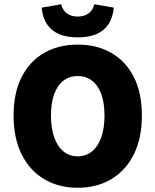

<svg xmlns="http://www.w3.org/2000/svg" viewBox="-20 -872 732 904"><path d="M346 12Q256 12 188 -28.5Q120 -69 82 -145Q44 -221 44 -328Q44 -435 82 -509.5Q120 -584 188 -623Q256 -662 346 -662Q436 -662 504 -623Q572 -584 610 -509.5Q648 -435 648 -328Q648 -221 610 -145Q572 -69 504 -28.5Q436 12 346 12ZM346 -136Q385 -136 413.5 -159.5Q442 -183 457 -226Q472 -269 472 -328Q472 -387 457 -428.5Q442 -470 413.5 -492Q385 -514 346 -514Q307 -514 278.5 -492Q250 -470 235 -428.5Q220 -387 220 -328Q220 -269 235 -226Q250 -183 278.5 -159.5Q307 -136 346 -136ZM346 -696Q295 -696 259 -711Q223 -726 202 -757Q181 -788 176 -836L268 -852Q275 -823 295.5 -808.5Q316 -794 346 -794Q376 -794 396.5 -808.5Q417 -823 424 -852L516 -836Q511 -788 490 -757Q469 -726 433 -711Q397 -696 346 -696Z"/></svg>

Font: Source Sans 3 Black
Style: Regular
Weight: 900
Designer: Paul D. Hunt
Foundry: Adobe
Version: Version 3.046;hotconv 1.0.118;makeotfexe 2.5.65603